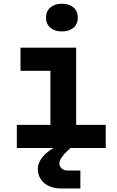

<svg xmlns="http://www.w3.org/2000/svg" viewBox="-20 -811 640 1052"><path d="M316.9 221.7Q256.8 221.7 222 191.8Q187.3 161.9 187.3 114.5Q187.3 80.2 215.6 46.5Q243.9 12.8 294.3 -10.8H378.7L349.8 15.1Q328.6 34.6 317 52.5Q305.4 70.3 305.4 84.5Q305.4 100.6 317.8 112Q330.3 123.5 352.7 123.5H420.4V221.7ZM72.3 0V-127H256.2V-423H92.3V-550H397.2V-127H559.2V0ZM319.2 -638.8Q279.5 -638.8 255.8 -659.2Q232.1 -679.7 232.1 -714.5Q232.1 -749.6 255.8 -770.1Q279.5 -790.6 319.2 -790.6Q359 -790.6 382.7 -770.1Q406.4 -749.6 406.4 -714.5Q406.4 -679.7 382.7 -659.2Q359 -638.8 319.2 -638.8Z"/></svg>

Font: JetBrains Mono
Style: Regular
Weight: 400
Monospace: yes
Designer: Philipp Nurullin, Konstantin Bulenkov
Foundry: JetBrains
Version: Version 2.305